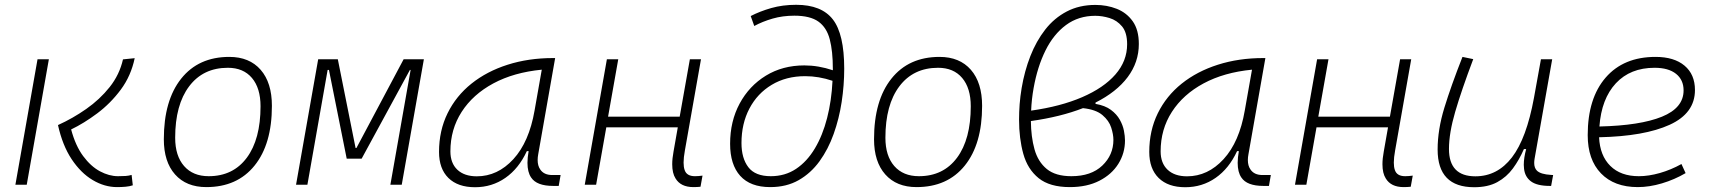

<svg xmlns="http://www.w3.org/2000/svg" viewBox="-20 -762 7071 792"><path d="M462.9 9.8Q411.1 9.8 362.3 -19.3Q313.5 -48.3 275.6 -105.2Q237.8 -162.1 219.2 -246.1Q279.8 -273.4 335.7 -312.5Q391.6 -351.6 432.4 -402.8Q473.1 -454.1 487.3 -517.1L535.6 -522Q520.5 -449.2 478.3 -392.3Q436 -335.4 381.1 -294.4Q326.2 -253.4 273.4 -228Q291.5 -160.6 323 -118.2Q354.5 -75.7 392.3 -55.4Q430.2 -35.2 466.8 -35.2Q484.4 -35.2 498.3 -36.1Q512.2 -37.1 522.9 -40.5L527.8 2.4Q514.6 6.8 498 8.3Q481.4 9.8 462.9 9.8ZM43.5 0 134.8 -517.6H181.6L90.3 0Z M831.1 9.8Q748.5 9.8 702.1 -42.5Q655.8 -94.7 655.8 -187.5Q655.8 -347.7 727.3 -437.5Q798.8 -527.3 925.8 -527.3Q1008.8 -527.3 1055.2 -474.1Q1101.6 -420.9 1101.6 -325.2Q1101.6 -167.5 1030 -78.9Q958.5 9.8 831.1 9.8ZM840.8 -35.2Q941.4 -35.2 998 -111.3Q1054.7 -187.5 1054.7 -323.7Q1054.7 -398.4 1019.3 -440.4Q983.9 -482.4 919.9 -482.4Q817.9 -482.4 760.3 -406Q702.6 -329.6 702.6 -193.8Q702.6 -119.1 739.3 -77.1Q775.9 -35.2 840.8 -35.2Z M1201.2 0 1292.5 -517.6H1373.5L1446.8 -151.4H1450.2L1645 -517.6H1728.5L1637.2 0H1590.3L1673.8 -473.6H1670.9L1471.7 -107.4H1410.2L1336.9 -473.6H1331.5L1248 0Z M1939.5 10.3Q1868.7 10.3 1829.8 -27.8Q1791 -65.9 1791 -135.3Q1791 -223.1 1826.2 -294.7Q1861.3 -366.2 1924.8 -417Q1988.3 -467.8 2074.2 -495.1Q2160.2 -522.5 2261.2 -522.5H2270L2200.2 -126Q2197.8 -113.3 2197.8 -102.1Q2197.8 -78.1 2208.5 -63Q2223.6 -40 2258.3 -40H2292.5L2284.7 4.9H2261.7Q2193.8 4.9 2170.9 -29.8Q2155.8 -51.8 2155.8 -90.3Q2155.8 -111.8 2160.6 -138.7H2153.3Q2120.1 -66.9 2064.7 -28.3Q2009.3 10.3 1939.5 10.3ZM1946.8 -34.7Q2032.7 -34.7 2097.7 -105.5Q2162.6 -176.3 2185.1 -306.2L2214.8 -474.6Q2099.6 -463.4 2015.1 -418Q1930.7 -372.6 1884.3 -300.5Q1837.9 -228.5 1837.9 -137.7Q1837.9 -88.9 1866.7 -61.8Q1895.5 -34.7 1946.8 -34.7Z M2392.1 0 2483.4 -517.6H2530.3L2488.3 -280.8H2783.7L2825.7 -517.6H2871.6L2805.2 -141.6Q2799.8 -112.3 2799.8 -91.3Q2799.8 -72.8 2804.2 -60.5Q2812.5 -35.2 2846.7 -35.2Q2860.8 -35.2 2877.9 -37.6L2869.6 8.3Q2856 9.8 2840.3 9.8Q2788.1 9.8 2766.6 -25.9Q2752.9 -47.4 2752.9 -84.5Q2752.9 -107.9 2758.3 -136.7L2775.9 -236.8H2481L2439 0Z M3157.2 9.8Q3075.2 9.8 3033.4 -36.6Q2991.7 -83 2991.7 -168.9Q2991.7 -261.7 3031 -334.7Q3070.3 -407.7 3139.4 -450Q3208.5 -492.2 3297.9 -492.2Q3356 -492.2 3415.5 -472.2Q3415.5 -475.1 3415.5 -478Q3415.5 -550.8 3402.8 -599.6Q3390.1 -648.4 3356 -672.9Q3321.8 -697.3 3256.8 -697.3Q3208.5 -697.3 3167 -685.3Q3125.5 -673.3 3091.3 -654.8L3076.7 -695.8Q3114.3 -715.3 3161.4 -728.8Q3208.5 -742.2 3264.2 -742.2Q3368.7 -742.2 3415.5 -681.9Q3462.4 -621.6 3462.4 -478.5Q3462.4 -410.6 3451.9 -341.6Q3441.4 -272.5 3418.9 -209.5Q3396.5 -146.5 3360.6 -96.9Q3324.7 -47.4 3274.4 -18.8Q3224.1 9.8 3157.2 9.8ZM3414.1 -428.7Q3357.4 -447.8 3301.3 -447.8Q3222.7 -447.8 3163.3 -412.1Q3104 -376.5 3071.3 -314.2Q3038.6 -252 3038.6 -171.9Q3038.6 -109.4 3066.9 -72.3Q3095.2 -35.2 3159.7 -35.2Q3218.3 -35.2 3263.7 -65.4Q3309.1 -95.7 3341.3 -149.7Q3373.5 -203.6 3391.8 -275.1Q3410.2 -346.7 3414.1 -428.7Z M3760.7 9.8Q3678.2 9.8 3631.8 -42.5Q3585.4 -94.7 3585.4 -187.5Q3585.4 -347.7 3657 -437.5Q3728.5 -527.3 3855.5 -527.3Q3938.5 -527.3 3984.9 -474.1Q4031.2 -420.9 4031.2 -325.2Q4031.2 -167.5 3959.7 -78.9Q3888.2 9.8 3760.7 9.8ZM3770.5 -35.2Q3871.1 -35.2 3927.7 -111.3Q3984.4 -187.5 3984.4 -323.7Q3984.4 -398.4 3949 -440.4Q3913.6 -482.4 3849.6 -482.4Q3747.6 -482.4 3689.9 -406Q3632.3 -329.6 3632.3 -193.8Q3632.3 -119.1 3668.9 -77.1Q3705.6 -35.2 3770.5 -35.2Z M4499 -338.9V-333.5Q4538.6 -326.7 4562.5 -308.8Q4586.4 -291 4599.1 -268.3Q4611.8 -245.6 4616.2 -222.9Q4620.6 -200.2 4620.6 -182.6Q4620.6 -130.4 4593.3 -86.4Q4565.9 -42.5 4514.9 -16.4Q4463.9 9.8 4393.1 9.8Q4310.1 9.8 4264.4 -27.1Q4218.8 -64 4201.2 -127.2Q4183.6 -190.4 4183.6 -269Q4183.6 -299.8 4186 -332Q4188.5 -364.3 4194.3 -398.9Q4206.1 -468.8 4230.2 -530.5Q4254.4 -592.3 4291.5 -639.9Q4328.6 -687.5 4380.4 -714.6Q4432.1 -741.7 4498.5 -741.7Q4545.9 -741.7 4586.7 -725.6Q4627.4 -709.5 4652.6 -674.1Q4677.7 -638.7 4677.7 -580.6Q4677.7 -505.4 4631.6 -443.8Q4585.4 -382.3 4499 -338.9ZM4233.4 -305.7Q4355 -322.8 4443.8 -361.1Q4532.7 -399.4 4581.1 -454.8Q4629.4 -510.3 4629.4 -579.6Q4629.4 -627.9 4608.4 -653.1Q4587.4 -678.2 4557.1 -687.5Q4526.9 -696.8 4498 -696.8Q4428.7 -696.8 4377.2 -658.7Q4325.7 -620.6 4292.5 -553.5Q4259.3 -486.3 4243.7 -398.9Q4235.4 -353 4233.4 -305.7ZM4447.3 -315.9Q4354.5 -279.8 4232.4 -262.7Q4232.9 -197.8 4247.3 -146.2Q4261.7 -94.7 4297.9 -64.9Q4334 -35.2 4399.4 -35.2Q4481 -35.2 4526.9 -78.9Q4572.8 -122.6 4572.8 -185.1Q4572.8 -207.5 4563.7 -235.8Q4554.7 -264.2 4527.8 -287.1Q4501 -310.1 4447.3 -315.9Z M4869.1 10.3Q4798.3 10.3 4759.5 -27.8Q4720.7 -65.9 4720.7 -135.3Q4720.7 -223.1 4755.9 -294.7Q4791 -366.2 4854.5 -417Q4918 -467.8 5003.9 -495.1Q5089.8 -522.5 5190.9 -522.5H5199.7L5129.9 -126Q5127.4 -113.3 5127.4 -102.1Q5127.4 -78.1 5138.2 -63Q5153.3 -40 5188 -40H5222.2L5214.4 4.9H5191.4Q5123.5 4.9 5100.6 -29.8Q5085.4 -51.8 5085.4 -90.3Q5085.4 -111.8 5090.3 -138.7H5083Q5049.8 -66.9 4994.4 -28.3Q4939 10.3 4869.1 10.3ZM4876.5 -34.7Q4962.4 -34.7 5027.3 -105.5Q5092.3 -176.3 5114.7 -306.2L5144.5 -474.6Q5029.3 -463.4 4944.8 -418Q4860.4 -372.6 4814 -300.5Q4767.6 -228.5 4767.6 -137.7Q4767.6 -88.9 4796.4 -61.8Q4825.2 -34.7 4876.5 -34.7Z M5321.8 0 5413.1 -517.6H5460L5418 -280.8H5713.4L5755.4 -517.6H5801.3L5734.9 -141.6Q5729.5 -112.3 5729.5 -91.3Q5729.5 -72.8 5733.9 -60.5Q5742.2 -35.2 5776.4 -35.2Q5790.5 -35.2 5807.6 -37.6L5799.3 8.3Q5785.6 9.8 5770 9.8Q5717.8 9.8 5696.3 -25.9Q5682.6 -47.4 5682.6 -84.5Q5682.6 -107.9 5688 -136.7L5705.6 -236.8H5410.6L5368.7 0Z M6061 10.3Q5910.2 10.3 5910.2 -145Q5910.2 -227.1 5938 -317.6Q5965.8 -408.2 6012.7 -527.3L6057.1 -518.1Q6008.3 -388.7 5982.7 -300.8Q5957 -212.9 5957 -147.5Q5957 -34.7 6065.9 -34.7Q6156.7 -34.7 6216.8 -112.8Q6276.9 -190.9 6307.6 -358.4L6336.4 -517.6H6382.8L6310.1 -106.9Q6308.6 -97.7 6308.6 -89.8Q6308.6 -69.3 6319.8 -58.1Q6335 -43 6377.9 -40.5L6386.7 -40L6378.4 4.9H6373Q6320.3 4.9 6295.2 -13.9Q6270 -32.7 6266.6 -66.9Q6265.6 -74.2 6265.6 -82Q6265.6 -110.8 6275.4 -147H6266.1Q6247.1 -103 6220.9 -67.4Q6194.8 -31.7 6156.2 -10.7Q6117.7 10.3 6061 10.3Z M6740.2 -35.2Q6780.8 -35.2 6826.9 -48.3Q6873 -61.5 6916 -85.4L6933.1 -47.9Q6887.2 -21 6835.4 -5.6Q6783.7 9.8 6735.8 9.8Q6638.7 9.8 6584 -46.9Q6529.3 -103.5 6529.3 -204.6Q6529.3 -356.4 6603.3 -441.9Q6677.2 -527.3 6809.1 -527.3Q6885.7 -527.3 6928.7 -491.2Q6971.7 -455.1 6971.7 -390.6Q6971.7 -294.9 6867.4 -247.3Q6763.2 -199.7 6576.2 -195.8Q6579.6 -120.1 6622.6 -77.6Q6665.5 -35.2 6740.2 -35.2ZM6577.6 -240.2Q6745.6 -244.1 6835.2 -280.5Q6924.8 -316.9 6924.8 -389.2Q6924.8 -432.6 6893.6 -457.5Q6862.3 -482.4 6805.2 -482.4Q6705.1 -482.4 6645.5 -418.5Q6585.9 -354.5 6577.6 -240.2Z"/></svg>

Font: CaskaydiaCove NF ExtraLight
Style: Italic
Weight: 200
Italic angle: -10°
Designer: Aaron Bell
Foundry: Saja Typeworks
Version: Version 2111.001; VTT 6.35;Nerd Fonts 3.2.1